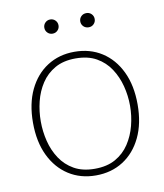

<svg xmlns="http://www.w3.org/2000/svg" viewBox="-79 -750 706 826"><g transform="rotate(-10 273.5 -337.5)"><path d="M274 10Q207 10 155.5 -23Q104 -56 75 -116.5Q46 -177 46 -260Q46 -343 75 -403.5Q104 -464 155.5 -497Q207 -530 274 -530Q342 -530 393.5 -497Q445 -464 474 -403.5Q503 -343 503 -260Q503 -177 474 -116.5Q445 -56 393.5 -23Q342 10 274 10ZM274 -19Q328 -19 365 -40Q402 -61 425 -96Q448 -131 459 -173.5Q470 -216 470 -260Q470 -304 459 -346.5Q448 -389 425 -424Q402 -459 365 -480Q328 -501 274 -501Q221 -501 184 -480Q147 -459 124 -424Q101 -389 90.5 -346.5Q80 -304 80 -260Q80 -216 90.5 -173.5Q101 -131 124 -96Q147 -61 184 -40Q221 -19 274 -19ZM196 -623Q183 -623 174 -632Q165 -641 165 -654Q165 -667 174 -676Q183 -685 196 -685Q209 -685 218 -676Q227 -667 227 -654Q227 -641 218 -632Q209 -623 196 -623ZM354 -623Q340 -623 331 -632Q322 -641 322 -654Q322 -667 331 -676Q340 -685 354 -685Q367 -685 376 -676Q385 -667 385 -654Q385 -641 376 -632Q367 -623 354 -623Z"/></g></svg>

Font: Murecho ExtraLight
Style: Regular
Weight: 200
Designer: Neil Summerour
Foundry: Positype
Version: Version 1.010; ttfautohint (v1.8.3)